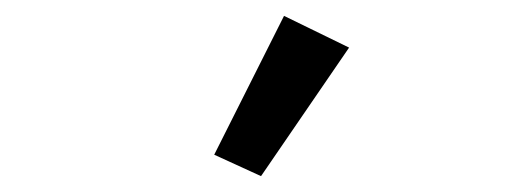

<svg xmlns="http://www.w3.org/2000/svg" viewBox="-20 -806 640 242"><path d="M309 -584 250 -611 338 -786 420 -746Z"/></svg>

Font: IBM Plex Sans Devanagari Text
Style: Regular
Weight: 450
Designer: Mike Abbink, Paul van der Laan, Pieter van Rosmalen, Erin McLaughlin
Foundry: Bold Monday
Version: Version 1.1